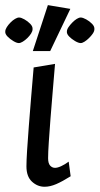

<svg xmlns="http://www.w3.org/2000/svg" viewBox="-52 -708 384 740"><path d="M119.9 11.8Q92.6 11.8 71.3 -7.8Q49.9 -27.5 49.9 -67Q49.9 -88 52.4 -128Q54.9 -168 59 -220.7Q63.1 -273.4 67.9 -332Q72.6 -390.5 77.7 -448L160.1 -461.8Q156.1 -410.6 151.2 -356Q146.3 -301.4 142.6 -251Q138.9 -200.7 136.1 -160.6Q133.4 -120.4 133.4 -98.2Q133.4 -78.5 141.2 -69.8Q149.1 -61.1 160.1 -61.1Q169.9 -61.1 184.1 -67.7Q198.3 -74.3 212.7 -85L220.3 -28.7Q188.4 -8.7 164.6 1.6Q140.8 11.8 119.9 11.8ZM20.7 -542Q12.4 -542 -0.2 -549.5Q-12.8 -556.9 -22.8 -567Q-32.7 -577.2 -31.7 -586.5Q-31.7 -594.1 -25.9 -603.3Q-20.1 -612.5 -11.5 -621.2Q-3 -629.9 6 -635.2Q15 -640.5 21.3 -640.5Q29.6 -640.5 42.1 -633.4Q54.6 -626.4 64.6 -616.1Q74.5 -605.9 73.5 -595.5Q73.5 -587.7 67.7 -578.6Q61.9 -569.5 53.2 -561.1Q44.5 -552.6 35.6 -547.3Q26.8 -542 20.7 -542ZM259.1 -542Q250.7 -542 237.7 -549.5Q224.7 -556.9 214.8 -567Q204.8 -577.2 205.8 -586.5Q205.8 -594.1 212 -603.3Q218.2 -612.5 226.8 -621.2Q235.3 -629.9 243.9 -635.2Q252.5 -640.5 258.9 -640.5Q267.2 -640.5 280.1 -633.4Q292.9 -626.4 302.9 -616.1Q312.8 -605.9 311.8 -595.5Q311.8 -587.7 305.7 -578.6Q299.5 -569.5 290.8 -561.1Q282.1 -552.6 273.6 -547.3Q265.1 -542 259.1 -542ZM74.5 -511.1 132.5 -688.3 219.1 -673.8 141.4 -511.1Z"/></svg>

Font: Ancizar Sans Thin
Style: Italic
Weight: 100
Italic angle: -4°
Designer: Cesar Puertas, Viviana Monsalve, Julian Moncada, Julian Prieto, Jose Castro, Mariel Hernandez, Felipe Aragon, Sara Alarc
Version: Version 8.100